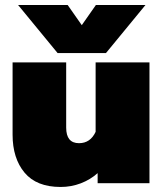

<svg xmlns="http://www.w3.org/2000/svg" viewBox="-20 -728 649 763"><path d="M52 -708H249L305 -628L361 -708H558L401 -517H209ZM30 -193V-480H243V-221Q243 -159 294 -159Q339 -159 360 -204V-480H574V0H368V-40Q339 -14 301 0.5Q263 15 221 15Q125 15 77.5 -42Q30 -99 30 -193Z"/></svg>

Font: Readiness Black
Style: Regular
Weight: 900
Designer: Katatrad Team
Foundry: CadsonDemak
Version: Version 1.00;April 23, 2019;FontCreator 11.5.0.2425 64-bit; 